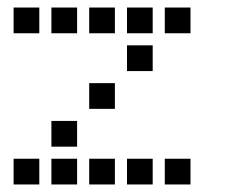

<svg xmlns="http://www.w3.org/2000/svg" viewBox="-20 -504 640 508"><path d="M17 -484Q16 -484 16 -484Q16 -484 16 -483V-417Q16 -416 16 -416Q16 -416 17 -416H83Q84 -416 84 -416Q84 -416 84 -417V-483Q84 -484 84 -484Q84 -484 83 -484ZM117 -484Q116 -484 116 -484Q116 -484 116 -483V-417Q116 -416 116 -416Q116 -416 117 -416H183Q184 -416 184 -416Q184 -416 184 -417V-483Q184 -484 184 -484Q184 -484 183 -484ZM217 -484Q216 -484 216 -484Q216 -484 216 -483V-417Q216 -416 216 -416Q216 -416 217 -416H283Q284 -416 284 -416Q284 -416 284 -417V-483Q284 -484 284 -484Q284 -484 283 -484ZM317 -484Q316 -484 316 -484Q316 -484 316 -483V-417Q316 -416 316 -416Q316 -416 317 -416H383Q384 -416 384 -416Q384 -416 384 -417V-483Q384 -484 384 -484Q384 -484 383 -484ZM417 -484Q416 -484 416 -484Q416 -484 416 -483V-417Q416 -416 416 -416Q416 -416 417 -416H483Q484 -416 484 -416Q484 -416 484 -417V-483Q484 -484 484 -484Q484 -484 483 -484ZM317 -384Q316 -384 316 -384Q316 -384 316 -383V-317Q316 -316 316 -316Q316 -316 317 -316H383Q384 -316 384 -316Q384 -316 384 -317V-383Q384 -384 384 -384Q384 -384 383 -384ZM217 -284Q216 -284 216 -284Q216 -284 216 -283V-217Q216 -216 216 -216Q216 -216 217 -216H283Q284 -216 284 -216Q284 -216 284 -217V-283Q284 -284 284 -284Q284 -284 283 -284ZM117 -184Q116 -184 116 -184Q116 -184 116 -183V-117Q116 -116 116 -116Q116 -116 117 -116H183Q184 -116 184 -116Q184 -116 184 -117V-183Q184 -184 184 -184Q184 -184 183 -184ZM17 -84Q16 -84 16 -84Q16 -84 16 -83V-17Q16 -16 16 -16Q16 -16 17 -16H83Q84 -16 84 -16Q84 -16 84 -17V-83Q84 -84 84 -84Q84 -84 83 -84ZM117 -84Q116 -84 116 -84Q116 -84 116 -83V-17Q116 -16 116 -16Q116 -16 117 -16H183Q184 -16 184 -16Q184 -16 184 -17V-83Q184 -84 184 -84Q184 -84 183 -84ZM217 -84Q216 -84 216 -84Q216 -84 216 -83V-17Q216 -16 216 -16Q216 -16 217 -16H283Q284 -16 284 -16Q284 -16 284 -17V-83Q284 -84 284 -84Q284 -84 283 -84ZM317 -84Q316 -84 316 -84Q316 -84 316 -83V-17Q316 -16 316 -16Q316 -16 317 -16H383Q384 -16 384 -16Q384 -16 384 -17V-83Q384 -84 384 -84Q384 -84 383 -84ZM417 -84Q416 -84 416 -84Q416 -84 416 -83V-17Q416 -16 416 -16Q416 -16 417 -16H483Q484 -16 484 -16Q484 -16 484 -17V-83Q484 -84 484 -84Q484 -84 483 -84Z"/></svg>

Font: Doto SemiBold
Style: Regular
Weight: 600
Monospace: yes
Version: Version 1.000